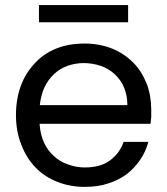

<svg xmlns="http://www.w3.org/2000/svg" viewBox="-20 -729 660 758"><path d="M310.1 -480Q278.3 -480 247.1 -469.2Q217.3 -459 193.8 -437Q169.4 -414.1 155.8 -384.8Q141.6 -354.5 137.2 -314H482.9Q482.9 -352.1 469.2 -384.8Q457 -413.6 432.1 -437Q406.2 -459.5 377 -469.2Q343.8 -480 310.1 -480ZM43 -274.9Q43 -338.9 63 -392.1Q81.5 -441.9 119.1 -481Q153.3 -518.1 204.1 -538.1Q252 -557.1 314 -557.1Q372.6 -557.1 422.9 -537.1Q469.7 -518.1 505.9 -481.9Q538.6 -449.2 559.1 -398.9Q577.1 -351.1 577.1 -294.9V-267.1L574.2 -240.2H136.2Q139.2 -197.3 153.8 -166Q168.5 -134.3 192.9 -112.8Q216.8 -90.3 248 -80.1Q280.8 -67.9 314 -67.9Q377.9 -67.9 415 -96.2Q453.6 -125.5 467.8 -168.9H565.9Q555.2 -130.4 534.2 -99.1Q510.3 -64.5 481 -42Q450.2 -18.6 407.2 -4.9Q368.2 8.8 314 8.8Q256.3 8.8 206.1 -11.2Q155.3 -31.2 120.1 -67.9Q83.5 -106 64 -158.2Q43 -210.4 43 -274.9ZM133.8 -641.1V-709H485.8V-641.1Z"/></svg>

Font: PoppinsZ
Style: Regular
Weight: 400
Designer: Ninad Kale (Devanagari), Jonny Pinhorn (Latin)
Foundry: Indian Type Foundry
Version: Version 3.002;FEAKit 1.0